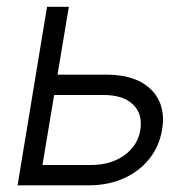

<svg xmlns="http://www.w3.org/2000/svg" viewBox="-20 -556 571 576"><path d="M141.1 -332H298.8Q359.9 -332 399.9 -311.3Q439.9 -290.5 457.3 -253.4Q474.6 -216.3 466.3 -167.5Q458.5 -118.7 429 -80.8Q399.4 -43 352.5 -21.5Q305.7 0 245.1 0H32.7L121.1 -535.6H186.5L107.4 -61H252.4Q312 -61 352.5 -89.8Q393.1 -118.7 400.9 -165.5Q408.7 -213.4 379.4 -242.2Q350.1 -271 290.5 -271H130.4Z"/></svg>

Font: Inter 20pt Light
Style: Italic
Weight: 300
Italic angle: -9.3988°
Version: Version 4.001;git-66647c0bb